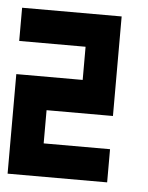

<svg xmlns="http://www.w3.org/2000/svg" viewBox="-41 -502 416 538"><g transform="rotate(5 166.5 -233.5)"><path d="M280 0V-93.3H93.3V-186.7H280V-466.7H0V-373.3H186.7V-280H0V0Z"/></g></svg>

Font: Qahiri
Style: Regular
Weight: 400
Designer: Khaled Hosny
Foundry: Alif Type
Version: Version 3.00